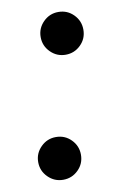

<svg xmlns="http://www.w3.org/2000/svg" viewBox="-68 -568 392 618"><g transform="rotate(-10 128.5 -259.5)"><path d="M166.5 -387.2Q137.7 -387.2 117.2 -407.7Q96.7 -428.2 96.7 -457Q96.7 -485.8 117.2 -506.3Q137.7 -526.9 166.5 -526.9Q195.8 -526.9 216.1 -506.3Q236.3 -485.8 236.3 -457Q236.3 -427.7 215.8 -407.5Q195.3 -387.2 166.5 -387.2ZM88.9 7.8Q60.1 7.8 39.6 -12.7Q19 -33.2 19 -62Q19 -90.8 39.6 -111.3Q60.1 -131.8 88.9 -131.8Q118.2 -131.8 138.4 -111.3Q158.7 -90.8 158.7 -62Q158.7 -32.7 138.2 -12.5Q117.7 7.8 88.9 7.8Z"/></g></svg>

Font: Reddit Sans Medium
Style: Italic
Weight: 500
Italic angle: -11.25°
Designer: Stephen Hutchings
Version: Version 1.013